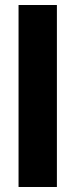

<svg xmlns="http://www.w3.org/2000/svg" viewBox="-20 -746 301 766"><path d="M54 0V-726H207V0Z"/></svg>

Font: Outfit Thin
Style: Regular
Weight: 100
Designer: Rodrigo Fuenzalida
Foundry: fragTYPE
Version: Version 1.000